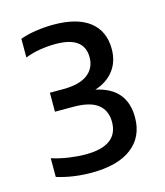

<svg xmlns="http://www.w3.org/2000/svg" viewBox="-84 -880 555 644"><g transform="rotate(-15 193.0 -557.5)"><path d="M156.5 -301.5Q92 -301.5 36 -319V-384Q64 -375 95 -370.5Q126 -366 153 -366Q266 -366 266 -449Q266 -488 239.2 -509.5Q212.5 -531 154 -531H90V-597H136Q193 -597 221.2 -618.5Q249.5 -640 249.5 -677.5Q249.5 -750 150.5 -750Q123.5 -750 96 -745.5Q68.5 -741 44.5 -731.5V-796.5Q67 -805 98.5 -809.8Q130 -814.5 160 -814.5Q242.5 -814.5 285.5 -781Q328.5 -747.5 328.5 -685Q328.5 -641.5 305 -611Q281.5 -580.5 240 -567.5Q344.5 -545.5 344.5 -443.5Q344.5 -376 296 -338.8Q247.5 -301.5 156.5 -301.5Z"/></g></svg>

Font: Encode Sans SmCnd Md
Style: Regular
Weight: 500
Width: 4
Designer: Multiple Designers
Foundry: Impallari Type
Version: Version 3.002; ttfautohint (v1.8.3) -l 8 -r 50 -G 200 -x 14 